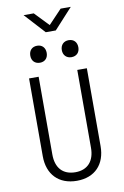

<svg xmlns="http://www.w3.org/2000/svg" viewBox="-120 -1225 840 1302"><g transform="rotate(-10 300.0 -574.5)"><path d="M267 -1019H336L464 -1159H394L302 -1062L209 -1159H139ZM410 -822C445 -822 467 -845 467 -880C467 -916 445 -939 410 -939C376 -939 353 -916 353 -880C353 -845 376 -822 410 -822ZM193 -822C227 -822 249 -845 249 -880C249 -916 227 -939 193 -939C158 -939 136 -916 136 -880C136 -845 158 -822 193 -822ZM301 10C425 10 499 -69 499 -194V-730H433V-194C433 -104 386 -49 301 -49C214 -49 167 -103 167 -194V-730H101V-194C101 -69 176 10 301 10Z"/></g></svg>

Font: JetBrains Mono ExtraLight
Style: Regular
Weight: 240
Monospace: yes
Designer: Philipp Nurullin, Konstantin Bulenkov
Foundry: JetBrains
Version: Version 2.305